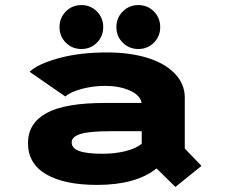

<svg xmlns="http://www.w3.org/2000/svg" viewBox="-20 -719 890 758"><path d="M301.5 -525.5Q265 -525.5 240 -550.5Q215 -575.5 215 -612Q215 -648.5 240 -673.8Q265 -699 301.5 -699Q337.5 -699 362.5 -673.8Q387.5 -648.5 387.5 -612Q387.5 -575.5 362.5 -550.5Q337.5 -525.5 301.5 -525.5ZM526 -525.5Q490 -525.5 464.8 -550.5Q439.5 -575.5 439.5 -612Q439.5 -648.5 464.8 -673.8Q490 -699 526 -699Q562.5 -699 587.5 -673.8Q612.5 -648.5 612.5 -612Q612.5 -575.5 587.5 -550.5Q562.5 -525.5 526 -525.5ZM402.5 -512Q491 -512 560 -491.2Q629 -470.5 669.2 -429.5Q709.5 -388.5 709.5 -333.5V-132.5L775.5 -64L672.5 19L598 -54Q517 11 363 11Q234 11 162.2 -31Q90.5 -73 90.5 -154Q90.5 -232 163 -272.2Q235.5 -312.5 393.5 -312.5H539Q533.5 -343.5 492 -361.8Q450.5 -380 395.5 -380Q347 -380 302 -367.8Q257 -355.5 238 -338L97 -435.5Q128 -466 210.8 -489Q293.5 -512 402.5 -512ZM384.5 -112Q433.5 -112 475 -122.2Q516.5 -132.5 539.5 -151.5V-201H416Q332 -201 297.5 -190Q263 -179 263 -157Q263 -133.5 292.8 -122.8Q322.5 -112 384.5 -112Z"/></svg>

Font: League Mono Wide
Style: Bold
Weight: 700
Width: 8
Designer: Tyler Finck
Foundry: The League of Moveable Type / Tyler Finck
Version: Version 2.210